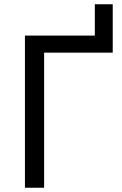

<svg xmlns="http://www.w3.org/2000/svg" viewBox="-20 -881 572 901"><path d="M509 -861V-634H187V0H97V-714H425V-861Z"/></svg>

Font: Noto Sans IKEA
Style: Regular
Weight: 400
Designer: Monotype Design Team
Foundry: Monotype Imaging Inc.
Version: Version 2.001